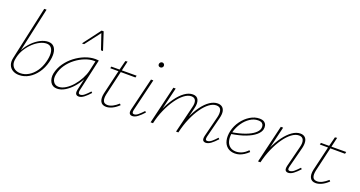

<svg xmlns="http://www.w3.org/2000/svg" viewBox="-41 -1323 3640 1943"><g transform="rotate(20 1779.0 -352.0)"><path d="M176 6Q136 6 106.5 -11.5Q77 -29 65 -61.5Q53 -94 63 -138L188 -711H213L109 -237Q136 -288 175 -327.5Q214 -367 258 -389.5Q302 -412 342 -412Q382 -412 404 -387.5Q426 -363 430 -320.5Q434 -278 420 -224Q403 -156 366 -104Q329 -52 280 -23Q231 6 176 6ZM88 -140Q79 -101 89.5 -73Q100 -45 124.5 -30.5Q149 -16 182 -16Q227 -16 269 -40.5Q311 -65 343.5 -110.5Q376 -156 392 -219Q405 -269 403 -307Q401 -345 383 -367Q365 -389 332 -389Q299 -389 261.5 -370.5Q224 -352 189.5 -319.5Q155 -287 128 -244Q101 -201 90 -151Z M584 4Q534 4 511.5 -35.5Q489 -75 499 -129Q512 -189 548 -240.5Q584 -292 634 -330Q684 -368 740 -389.5Q796 -411 849 -411Q860 -411 869 -410Q878 -409 886 -408L808 -61Q799 -19 827 -19Q848 -19 871.5 -38.5Q895 -58 923 -89L935 -77Q902 -40 873 -18Q844 4 818 4Q803 4 793.5 -3Q784 -10 782 -23.5Q780 -37 784 -57L826 -243L849 -277Q838 -229 811.5 -179.5Q785 -130 748 -88.5Q711 -47 668.5 -21.5Q626 4 584 4ZM592 -19Q629 -19 667.5 -43Q706 -67 739.5 -105.5Q773 -144 797.5 -190Q822 -236 832 -278L859 -399L872 -386Q867 -388 858 -388.5Q849 -389 841 -389Q795 -389 745 -369.5Q695 -350 649 -315Q603 -280 570 -232.5Q537 -185 526 -129Q516 -80 535.5 -49.5Q555 -19 592 -19ZM666 -513 809 -703H831L823 -688L689 -513ZM871 -513 812 -687 809 -703H831L893 -513Z M1114 7Q1070 7 1053 -25Q1036 -57 1048 -113L1112 -385L1140 -495L1163 -498L1074 -114Q1064 -67 1074.5 -41Q1085 -15 1122 -15Q1148 -15 1177 -30Q1206 -45 1236 -72L1248 -59Q1211 -24 1177 -8.5Q1143 7 1114 7ZM1021 -375 1026 -394 1298 -395 1293 -374Z M1395 4Q1380 4 1371 -3Q1362 -10 1360 -23Q1358 -36 1363 -56L1448 -408H1473L1389 -59Q1385 -40 1388.5 -29.5Q1392 -19 1407 -19Q1427 -19 1450 -38.5Q1473 -58 1502 -89L1514 -77Q1481 -40 1451.5 -18Q1422 4 1395 4ZM1495 -556Q1487 -556 1480.5 -559.5Q1474 -563 1471 -569.5Q1468 -576 1469 -584Q1470 -595 1478 -602.5Q1486 -610 1497 -610Q1505 -610 1511 -606Q1517 -602 1520 -596Q1523 -590 1523 -581Q1522 -571 1514 -563.5Q1506 -556 1495 -556Z M2185 4Q2171 4 2161.5 -3Q2152 -10 2150.5 -23Q2149 -36 2153 -56L2210 -282Q2221 -329 2210.5 -359Q2200 -389 2160 -389Q2124 -389 2085.5 -361Q2047 -333 2010 -281Q1973 -229 1942 -158Q1911 -87 1891 0H1872Q1895 -94 1928 -170.5Q1961 -247 2000.5 -301Q2040 -355 2082.5 -383.5Q2125 -412 2166 -412Q2197 -412 2216 -396.5Q2235 -381 2240 -352Q2245 -323 2234 -280L2178 -59Q2174 -40 2177 -29.5Q2180 -19 2194 -19Q2217 -19 2240.5 -38.5Q2264 -58 2292 -89L2304 -77Q2271 -40 2241.5 -18Q2212 4 2185 4ZM1592 0 1689 -408H1714L1617 0ZM1599 0Q1619 -84 1652 -159Q1685 -234 1725.5 -291Q1766 -348 1810.5 -380Q1855 -412 1899 -412Q1944 -412 1959.5 -377.5Q1975 -343 1961 -288L1889 0H1866L1936 -287Q1949 -335 1937.5 -362Q1926 -389 1891 -389Q1854 -389 1813.5 -358Q1773 -327 1735 -272.5Q1697 -218 1666 -148Q1635 -78 1618 0Z M2500 5Q2452 5 2420 -20Q2388 -45 2377.5 -90Q2367 -135 2380 -194Q2394 -253 2430.5 -303Q2467 -353 2516 -383Q2565 -413 2616 -413Q2652 -413 2669.5 -399Q2687 -385 2691.5 -365.5Q2696 -346 2692 -326Q2685 -292 2648 -260.5Q2611 -229 2547.5 -205Q2484 -181 2394 -167V-186Q2475 -199 2534 -220.5Q2593 -242 2627 -269.5Q2661 -297 2667 -326Q2669 -337 2667.5 -352Q2666 -367 2653 -379Q2640 -391 2609 -391Q2564 -391 2522 -363Q2480 -335 2449.5 -290Q2419 -245 2405 -195Q2393 -143 2401 -102.5Q2409 -62 2435.5 -39.5Q2462 -17 2504 -17Q2534 -17 2565.5 -30.5Q2597 -44 2629 -77L2642 -62Q2619 -40 2595.5 -25Q2572 -10 2548.5 -2.5Q2525 5 2500 5Z M3073 4Q3059 4 3049.5 -3Q3040 -10 3038.5 -23Q3037 -36 3041 -56L3098 -282Q3111 -331 3099 -360Q3087 -389 3050 -389Q3012 -389 2971.5 -358.5Q2931 -328 2893.5 -274.5Q2856 -221 2825 -150.5Q2794 -80 2775 0H2755Q2777 -88 2810.5 -163.5Q2844 -239 2885 -294.5Q2926 -350 2970 -381Q3014 -412 3057 -412Q3087 -412 3105.5 -396.5Q3124 -381 3128.5 -351Q3133 -321 3123 -280L3066 -59Q3061 -40 3064.5 -29.5Q3068 -19 3082 -19Q3105 -19 3128 -38.5Q3151 -58 3180 -89L3192 -77Q3159 -40 3129.5 -18Q3100 4 3073 4ZM2749 0 2846 -408H2871L2774 0Z M3371 7Q3327 7 3310 -25Q3293 -57 3305 -113L3369 -385L3397 -495L3420 -498L3331 -114Q3321 -67 3331.5 -41Q3342 -15 3379 -15Q3405 -15 3434 -30Q3463 -45 3493 -72L3505 -59Q3468 -24 3434 -8.5Q3400 7 3371 7ZM3278 -375 3283 -394 3555 -395 3550 -374Z"/></g></svg>

Font: Ysabeau Office Thin
Style: Italic
Weight: 250
Italic angle: -12°
Designer: Christian Thalmann (Catharsis Fonts)
Version: Version 2.001;gftools[0.9.30]; featfreeze: tnum,lnum,ss02